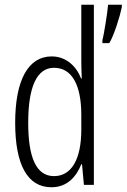

<svg xmlns="http://www.w3.org/2000/svg" viewBox="-20 -780 534 810"><path d="M197 10C264 10 302 -35 323 -87H326L334 0H376V-760H323V-520C323 -498 324 -476 325 -449H322C303 -499 260 -542 198 -542C100 -542 44 -444 44 -262C44 -85 96 10 197 10ZM494 -750V-760H436C434 -731 418 -630 412 -611V-598H441C461 -630 486 -711 494 -750ZM208 -37C132 -37 99 -117 99 -262C99 -413 135 -494 208 -494C283 -494 323 -422 323 -295V-233C323 -109 282 -37 208 -37Z"/></svg>

Font: Noto Sans Arabic ExtCond Light
Style: Regular
Weight: 300
Width: 2
Designer: Monotype Design Team, Nadine Chahine, Nizar Qandah and Khaled Hosny
Foundry: Monotype Imaging Inc.
Version: Version 2.012